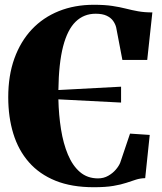

<svg xmlns="http://www.w3.org/2000/svg" viewBox="-20 -773 679 804"><path d="M372.5 11Q280 11 212.5 -16.2Q145 -43.5 101 -93.8Q57 -144 35.8 -213.2Q14.5 -282.5 14.5 -366Q14.5 -456.5 40.2 -528Q66 -599.5 113.2 -649.8Q160.5 -700 226.5 -726.5Q292.5 -753 373 -753Q418.5 -753 450 -748.2Q481.5 -743.5 506.8 -737Q532 -730.5 558.2 -725.8Q584.5 -721 618 -721L596.5 -522H492.5L466.5 -658Q463 -672.5 453.5 -685.8Q444 -699 426.5 -707.2Q409 -715.5 380.5 -715.5Q331 -715.5 296.8 -682.2Q262.5 -649 244.2 -578.5Q226 -508 224.5 -396L487 -410V-343.5L224.5 -357Q226 -291 235.5 -231.5Q245 -172 264.5 -125.5Q284 -79 315 -52.5Q346 -26 390.5 -26Q414 -26 433 -36.8Q452 -47.5 465 -62.8Q478 -78 483.5 -92L524.5 -213.5L607 -208L588 -27Q567.5 -26.5 549.5 -20.8Q531.5 -15 509.2 -7.5Q487 0 454.5 5.5Q422 11 372.5 11Z"/></svg>

Font: Merriweather 120pt Black
Style: Regular
Weight: 900
Designer: Eben Sorkin
Foundry: Eben Sorkin
Version: Version 2.100